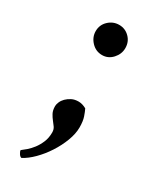

<svg xmlns="http://www.w3.org/2000/svg" viewBox="-153 -472 540 662"><g transform="rotate(30 117.0 -141.0)"><path d="M128 -125Q136 -125 144 -122.5Q152 -120 159 -116Q164 -106 169.5 -90Q175 -74 175 -49Q175 -24 164 5Q153 34 135.5 61Q118 88 96.5 109.5Q75 131 54 142Q48 141 43 133Q38 125 38 120Q45 115 56 105.5Q67 96 77 83Q87 70 94.5 52.5Q102 35 102 13Q102 1 96 -7.5Q90 -16 83.5 -24Q77 -32 71 -43Q65 -54 65 -71Q65 -78 69 -87.5Q73 -97 81 -105Q89 -113 100.5 -119Q112 -125 128 -125ZM57 -365Q57 -390 75 -407Q93 -424 117 -424Q141 -424 158 -407Q175 -390 175 -365Q175 -341 158 -322.5Q141 -304 117 -304Q92 -304 74.5 -322.5Q57 -341 57 -365Z"/></g></svg>

Font: Vermiglione Medium
Style: Regular
Weight: 500
Version: Version 1.000